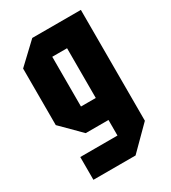

<svg xmlns="http://www.w3.org/2000/svg" viewBox="-173 -648 778 876"><g transform="rotate(-30 215.5 -210.0)"><path d="M57 140V20H253V-62H133L33 -162V-460L139 -560H395V24L279 140ZM175 -440V-178H253V-440Z"/></g></svg>

Font: Tektur Condensed SemiBold
Style: Regular
Weight: 600
Width: 3
Designer: Adam Jagosz
Foundry: Adam Jagosz
Version: Version 1.005;gftools[0.9.30]